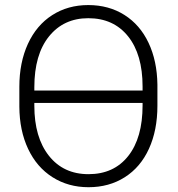

<svg xmlns="http://www.w3.org/2000/svg" viewBox="-20 -741 713 770"><path d="M611.3 -316.9Q611.3 -218.8 577.4 -144.5Q543.5 -70.3 480.5 -30.3Q417.5 9.8 335 9.8Q253.9 9.8 190.7 -30.3Q127.4 -70.3 92.8 -143.8Q58.1 -217.3 57.6 -313.5V-393.1Q57.6 -490.2 92 -565.2Q126.5 -640.1 189.5 -680.4Q252.4 -720.7 334 -720.7Q416 -720.7 478.8 -681.2Q541.5 -641.6 575.7 -569.3Q609.9 -497.1 611.3 -401.9ZM117.7 -377.9H551.8V-394Q551.8 -522.5 493.7 -595.2Q435.5 -668 334 -668Q235.4 -668 176.5 -595Q117.7 -522 117.7 -391.1ZM551.8 -328.1H117.7V-316.9Q117.7 -190.4 176 -116.5Q234.4 -42.5 335 -42.5Q436.5 -42.5 494.1 -115.2Q551.8 -188 551.8 -318.4Z"/></svg>

Font: SteelSelectRoboto
Style: Regular
Weight: 300
Designer: Google
Version: Version 2.137; 2017